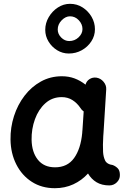

<svg xmlns="http://www.w3.org/2000/svg" viewBox="-20 -947 679 1015"><path d="M558.1 33.2Q518.1 33.2 490.2 16.4Q462.4 -0.5 445.3 -29.8Q412.1 6.8 367.7 27.3Q323.2 47.9 270 47.9Q200.7 47.9 148.2 14.2Q95.7 -19.5 66.2 -77.9Q36.6 -136.2 35.6 -209Q34.7 -273.4 54 -333.3Q73.2 -393.1 109.6 -440.7Q146 -488.3 196.3 -516.1Q246.6 -543.9 307.1 -543.9Q343.3 -543.9 374 -532.5Q404.8 -521 432.1 -499.5Q437 -518.1 453.1 -528.6Q469.2 -539.1 489.3 -536.6Q512.2 -533.2 527.6 -514.6Q543 -496.1 541.5 -474.1L527.3 -245.6Q526.9 -236.3 525.9 -227.1Q524.4 -206.5 524.2 -182.6Q523.9 -158.7 524.9 -143.6Q526.4 -117.7 535.9 -98.1Q545.4 -78.6 575.2 -74.7Q589.4 -69.8 601.6 -58.1Q613.8 -46.4 613.8 -22Q614.3 0.5 597.7 16.8Q581.1 33.2 558.1 33.2ZM271 -62.5Q336.4 -62.5 371.6 -111.3Q406.7 -160.2 414.6 -243.7Q415 -247.6 415 -251Q415 -253.9 415.5 -256.3Q416 -258.8 416 -261.2L422.4 -357.9Q411.6 -365.2 405.3 -376Q387.7 -402.3 362.8 -418Q337.9 -433.6 306.2 -433.6Q255.9 -433.6 219.7 -401.1Q183.6 -368.7 164.8 -316.9Q146 -265.1 147 -207.5Q148.4 -142.1 180.4 -102.3Q212.4 -62.5 271 -62.5ZM481.9 -792.5Q481.9 -757.3 462.6 -728Q443.4 -698.7 412.1 -681.4Q380.9 -664.1 343.8 -664.1Q310.5 -664.1 282.2 -681.4Q253.9 -698.7 236.6 -727.3Q219.2 -755.9 219.2 -789.1Q219.2 -825.2 237.8 -856.7Q256.3 -888.2 286.1 -907.5Q315.9 -926.8 350.1 -926.8Q387.2 -926.8 417 -907.5Q446.8 -888.2 464.4 -857.7Q481.9 -827.1 481.9 -792.5ZM416 -793.5Q416 -819.3 396.5 -840.1Q377 -860.8 350.1 -860.8Q326.7 -860.8 305.9 -839.6Q285.2 -818.4 285.2 -791Q285.2 -767.1 303.7 -748.5Q322.3 -730 345.7 -730Q374.5 -730 395.3 -749.5Q416 -769 416 -793.5Z"/></svg>

Font: Mikhak-DS2-FD SemiBold
Style: Regular
Weight: 600
Designer: Amin Abedi
Version: Version 3.2